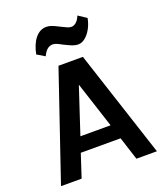

<svg xmlns="http://www.w3.org/2000/svg" viewBox="-157 -987 940 1093"><g transform="rotate(-20 312.5 -440.5)"><path d="M22.1 0 243 -649H390.9L603.1 0H478.9L434 -140H193L147 0ZM223 -229.1H405.9L315.1 -508.1ZM193 -724.5 145.9 -752.8Q157.9 -813.3 186.1 -847.1Q214.2 -880.9 253 -880.9Q267.4 -880.9 283.2 -875.5Q298.9 -870 326 -855.9Q351.6 -843.1 364.3 -837.5Q377.1 -831.9 389 -831.9Q403.5 -831.9 417.5 -843.6Q431.5 -855.4 442 -880.9L491.9 -848Q484.9 -812.1 469.1 -784.2Q453.3 -756.3 432.9 -740.4Q412.5 -724.5 392 -724.5Q373.9 -724.5 356.2 -731.4Q338.6 -738.2 310 -752.5Q286.2 -765.6 274.8 -770.1Q263.5 -774.6 253 -774.6Q236.7 -774.6 222.1 -764.3Q207.5 -754 193 -724.5Z"/></g></svg>

Font: Karla
Style: Regular
Weight: 400
Designer: Jonathan Pinhorn
Version: Version 2.004;gftools[0.9.33]